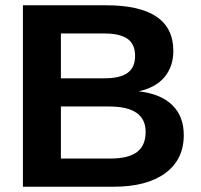

<svg xmlns="http://www.w3.org/2000/svg" viewBox="-20 -708 762 728"><path d="M676.8 -195.8Q676.8 -103 606.7 -51.5Q536.6 0 411.1 0H66.9V-688H381.8Q637.2 -688 637.2 -515.1Q637.2 -456.1 604 -416Q570.8 -376 505.9 -361.8Q589.4 -352.1 633.1 -309.6Q676.8 -267.1 676.8 -195.8ZM492.2 -496.1Q492.2 -541 463.1 -561Q434.1 -581.1 375 -581.1H210.9V-411.1H376Q436 -411.1 464.1 -431.9Q492.2 -452.6 492.2 -496.1ZM532.2 -208Q532.2 -304.2 394 -304.2H210.9V-106.9H398.9Q467.3 -106.9 499.8 -131.8Q532.2 -156.7 532.2 -208Z"/></svg>

Font: Libra Sans Modern
Style: Bold
Weight: 700
Foundry: Stefan Peev, Context Ltd
Version: Version 1.000